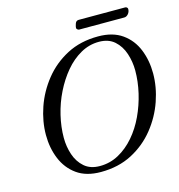

<svg xmlns="http://www.w3.org/2000/svg" viewBox="-114 -873 923 988"><g transform="rotate(-15 347.0 -379.0)"><path d="M303 14Q225 14 175.5 -21.5Q126 -57 102 -115.5Q78 -174 78 -243Q78 -315 103.5 -389Q129 -463 179 -525.5Q229 -588 301.5 -626Q374 -664 468 -664Q546 -664 596 -628.5Q646 -593 669.5 -534.5Q693 -476 693 -407Q693 -335 667.5 -261Q642 -187 592 -124.5Q542 -62 469.5 -24Q397 14 303 14ZM306 -17Q360 -17 406.5 -42.5Q453 -68 490.5 -111.5Q528 -155 554 -210.5Q580 -266 594 -326.5Q608 -387 608 -445Q608 -492 593.5 -536Q579 -580 547.5 -608Q516 -636 465 -636Q413 -636 367 -610Q321 -584 284 -540Q247 -496 219.5 -440.5Q192 -385 177.5 -324Q163 -263 163 -205Q163 -158 177.5 -115Q192 -72 223.5 -44.5Q255 -17 306 -17ZM384 -723Q379 -723 374.5 -727Q370 -731 370 -735Q370 -742 375 -757Q380 -772 394 -772H642Q647 -772 651 -768.5Q655 -765 655 -760Q655 -745 645.5 -734Q636 -723 624 -723Z"/></g></svg>

Font: EB Garamond
Style: Italic
Weight: 400
Italic angle: -17.2°
Designer: Georg Duffner and Octavio Pardo
Foundry: Georg Duffner
Version: Version 1.001